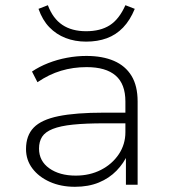

<svg xmlns="http://www.w3.org/2000/svg" viewBox="-20 -710 651 738"><path d="M268 8Q214 8 171.5 -11Q129 -30 104.5 -62.5Q80 -95 80 -137Q80 -189 109.5 -219.5Q139 -250 205 -263.5Q271 -277 380 -277H475V-236H383Q309 -236 260.5 -231Q212 -226 183 -214.5Q154 -203 142 -184.5Q130 -166 130 -139Q130 -91 169.5 -63Q209 -35 271 -35Q325 -35 368 -57Q411 -79 436.5 -117Q462 -155 462 -202V-320Q462 -387 424.5 -419.5Q387 -452 313 -452Q261 -452 214.5 -438Q168 -424 124 -394L103 -435Q131 -454 165.5 -467.5Q200 -481 237.5 -488Q275 -495 312 -495Q374 -495 418 -476Q462 -457 485.5 -418.5Q509 -380 509 -320V0H464V-117H471Q456 -83 428 -54Q400 -25 360 -8.5Q320 8 268 8ZM311 -550Q268 -550 232 -564Q196 -578 169.5 -605.5Q143 -633 128 -676L164 -690Q183 -639 219.5 -614.5Q256 -590 311 -590Q366 -590 402 -613Q438 -636 462 -690L498 -676Q480 -632 453 -604Q426 -576 390.5 -563Q355 -550 311 -550Z"/></svg>

Font: Nunito Sans 10pt SemiExpanded ExtraLight
Style: Regular
Weight: 250
Width: 6
Designer: Vernon Adams
Foundry: Vernon Adams
Version: Version 3.101;gftools[0.9.27]